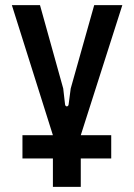

<svg xmlns="http://www.w3.org/2000/svg" viewBox="-20 -524 520 744"><path d="M67 90H185V200H293V90H411V0H293L454 -504H345L254 -181L246 -120C245 -109 233 -109 232 -120L225 -181L135 -504H26L185 0H67Z"/></svg>

Font: Finlandica Medium
Style: Regular
Weight: 500
Designer: Niklas Ekholm, Juho Hiilivirta, Jaakko Suomalainen
Foundry: Helsinki Type Studio
Version: Version 2.000;Glyphs 3.2 (3202)